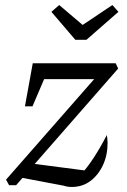

<svg xmlns="http://www.w3.org/2000/svg" viewBox="-20 -735 503 762"><path d="M16 0 4 -22 409 -484H439L449 -463L44 0ZM233 2 48 -33 98 -87 336 -56 298 -39Q326 -69 352 -109Q378 -149 404 -199Q405 -192 406 -184Q407 -176 407 -168Q407 -119 388.5 -79.5Q370 -40 338.5 -16.5Q307 7 265 7Q247 7 233 2ZM79 -313 110 -484H182L109 -313ZM134 -421 110 -484H439L374 -421ZM279 -577 184 -688 215 -715 308 -636 426 -715 450 -688 323 -577Z"/></svg>

Font: Piazzolla 24pt
Style: Italic
Weight: 400
Italic angle: -11.3°
Designer: Juan Pablo del Peral
Foundry: Huerta Tipografica
Version: Version 2.005